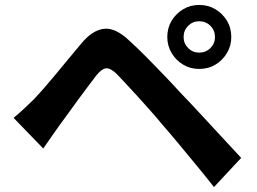

<svg xmlns="http://www.w3.org/2000/svg" viewBox="-20 -762 1040 777"><path d="M723 -612Q723 -586 741.5 -567.5Q760 -549 786 -549Q813 -549 831.5 -567.5Q850 -586 850 -612Q850 -639 831.5 -657.5Q813 -676 786 -676Q760 -676 741.5 -657.5Q723 -639 723 -612ZM657 -612Q657 -649 674.5 -678Q692 -707 721 -724.5Q750 -742 786 -742Q823 -742 852 -724.5Q881 -707 898.5 -678Q916 -649 916 -612Q916 -577 898.5 -547.5Q881 -518 852 -500.5Q823 -483 786 -483Q750 -483 721 -500.5Q692 -518 674.5 -547.5Q657 -577 657 -612ZM35 -285Q58 -304 76 -321Q94 -338 118 -361Q135 -379 157 -404Q179 -429 204.5 -460Q230 -491 257 -523.5Q284 -556 310 -587Q354 -640 401 -645.5Q448 -651 506 -595Q540 -564 575.5 -528Q611 -492 645.5 -456Q680 -420 710 -387Q744 -352 786.5 -306Q829 -260 873.5 -212Q918 -164 956 -123L846 -5Q813 -47 775 -93Q737 -139 701 -182.5Q665 -226 635 -260Q614 -286 587.5 -315.5Q561 -345 535 -374Q509 -403 487 -426Q465 -449 452 -463Q427 -487 409.5 -485.5Q392 -484 370 -457Q356 -438 336 -412Q316 -386 295 -357Q274 -328 254.5 -301Q235 -274 220 -254Q203 -230 186 -205.5Q169 -181 155 -161Z"/></svg>

Font: Noto Sans SC
Style: Bold
Weight: 700
Designer: Ryoko NISHIZUKA  (kana, bopomofo & ideographs); Paul D. Hunt (Latin, Greek & Cyrillic); Sandoll Communications , Soo-you
Foundry: Adobe
Version: Version 2.004-H2;hotconv 1.0.118;makeotfexe 2.5.65603